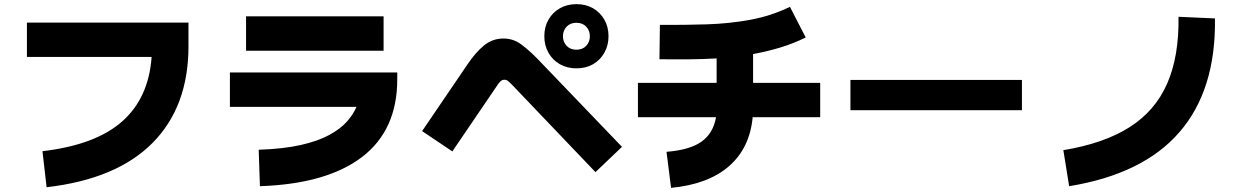

<svg xmlns="http://www.w3.org/2000/svg" viewBox="-20 -839 6040 927"><path d="M205 65 185 -109Q441 -139 569.5 -252.5Q698 -366 712 -564H110V-730H890V-616Q890 -324 716.5 -149Q543 26 205 65Z M1832 -760V-594H1168V-760ZM1235 60 1229 -116Q1349 -120 1432.5 -139Q1516 -158 1570 -187.5Q1624 -217 1655 -252Q1686 -287 1701 -323H1090V-489H1898V-456Q1898 -211 1728 -81Q1558 49 1235 60Z M2763 -509Q2718 -509 2683 -529Q2648 -549 2628 -584.5Q2608 -620 2608 -664Q2608 -709 2628 -744Q2648 -779 2683 -799Q2718 -819 2763 -819Q2809 -819 2843.5 -799Q2878 -779 2898 -744Q2918 -709 2918 -664Q2918 -620 2898 -584.5Q2878 -549 2843.5 -529Q2809 -509 2763 -509ZM2763 -599Q2793 -599 2810.5 -618Q2828 -637 2828 -664Q2828 -691 2810.5 -710Q2793 -729 2763 -729Q2733 -729 2715.5 -710Q2698 -691 2698 -664Q2698 -637 2715.5 -618Q2733 -599 2763 -599ZM2983 -130 2855 -8 2451 -431Q2443 -439 2434.5 -446.5Q2426 -454 2416 -454Q2406 -454 2399 -448.5Q2392 -443 2385 -433L2164 -108L2018 -206L2239 -531Q2277 -587 2317.5 -620Q2358 -653 2411 -653Q2458 -653 2496 -625Q2534 -597 2577 -553Z M3220 68 3198 -106Q3311 -115 3367.5 -155.5Q3424 -196 3437 -273H3060V-439H3440V-557Q3371 -553 3301.5 -552.5Q3232 -552 3164 -553L3166 -719Q3284 -718 3393 -721.5Q3502 -725 3602.5 -743.5Q3703 -762 3794 -806L3870 -658Q3809 -628 3745.5 -609Q3682 -590 3616 -578V-439H3940V-273H3614Q3600 -124 3499.5 -36.5Q3399 51 3220 68Z M4914 -453V-307H4086V-453Z M5142 60 5114 -114Q5309 -146 5433 -224.5Q5557 -303 5615 -435Q5673 -567 5670 -758L5846 -750Q5851 -405 5675 -201.5Q5499 2 5142 60Z"/></svg>

Font: Murecho Black
Style: Regular
Weight: 900
Designer: Neil Summerour
Foundry: Positype
Version: Version 1.010; ttfautohint (v1.8.3)